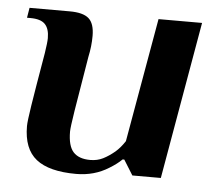

<svg xmlns="http://www.w3.org/2000/svg" viewBox="-42 -515 650 571"><g transform="rotate(5 283.5 -230.0)"><path d="M47 -119Q47 -133 54.5 -181Q62 -229 81 -340Q86 -372 86 -385Q86 -413 73 -426.5Q60 -440 29 -440H19L24 -470H144Q184 -470 201 -455Q218 -440 218 -403Q218 -372 211 -340Q192 -227 184 -176.5Q176 -126 176 -114Q176 -71 192.5 -53Q209 -35 243 -35Q264 -35 281 -43.5Q298 -52 316 -67Q331 -80 344 -100L409 -470H539L457 0H372L344 -45H339Q325 -31 302 -17Q259 10 205 10Q124 10 85.5 -20.5Q47 -51 47 -119Z"/></g></svg>

Font: Philosopher
Style: Bold Italic
Weight: 700
Italic angle: -10°
Designer: Jovanny Lemonad
Foundry: Jovanny Lemonad
Version: Version 2.000